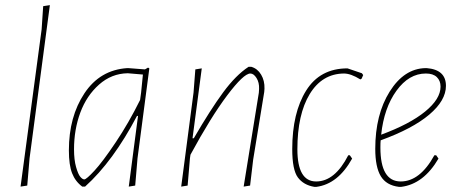

<svg xmlns="http://www.w3.org/2000/svg" viewBox="-20 -722 1787 747"><path d="M174 -702 95 -106 86 0 60 4 142 -608 148 -698Z M475 -457H479L544 -452L556 -459L561 -456L515 -106L506 0L481 4L517 -271H513Q420 -94 311 4H300Q273 -16 260.5 -48Q248 -80 248 -137Q248 -268 308.5 -359Q369 -450 475 -457ZM268 -141Q268 -100 276 -72Q284 -44 292.5 -34Q301 -24 308 -24Q316 -24 347.5 -58Q379 -92 430 -168Q481 -244 525 -333L529 -362L536 -432L477 -437Q414 -436 365.5 -393Q317 -350 292.5 -284Q268 -218 268 -141Z M685 4 733 -362 740 -452 765 -456 729 -184H734Q799 -296 848.5 -363Q898 -430 947 -462H958Q982 -455 996 -431.5Q1010 -408 1009 -377L1008 -364L965 -101L953 0L928 4L987 -361L988 -376Q989 -401 978 -418.5Q967 -436 954 -436Q928 -436 864 -351Q800 -266 721 -120L719 -106L710 0Z M1332 -456 1388 -437 1393 -430 1387 -416 1382 -413Q1345 -436 1318 -436Q1233 -435 1185 -356Q1137 -277 1137 -141Q1137 -16 1210 -16Q1283 -16 1335 -118H1341L1350 -105Q1295 -6 1211 5H1203Q1161 -2 1139 -31.5Q1117 -61 1117 -142Q1117 -283 1171 -369.5Q1225 -456 1332 -456Z M1686 -105Q1628 -6 1541 5H1532Q1483 -1 1461.5 -36.5Q1440 -72 1440 -143Q1440 -276 1496 -365.5Q1552 -455 1635 -457H1640Q1715 -451 1715 -388Q1715 -331 1650 -276Q1585 -221 1461 -176Q1460 -167 1460 -148Q1460 -16 1539 -16Q1614 -16 1670 -118H1677ZM1637 -436Q1571 -436 1522.5 -369Q1474 -302 1463 -198Q1574 -239 1634 -288Q1694 -337 1694 -385Q1694 -408 1679.5 -422Q1665 -436 1637 -436Z"/></svg>

Font: Alegreya Sans Thin
Style: Italic
Weight: 100
Italic angle: -7°
Designer: Juan Pablo del Peral
Foundry: Huerta Tipografica
Version: Version 2.007